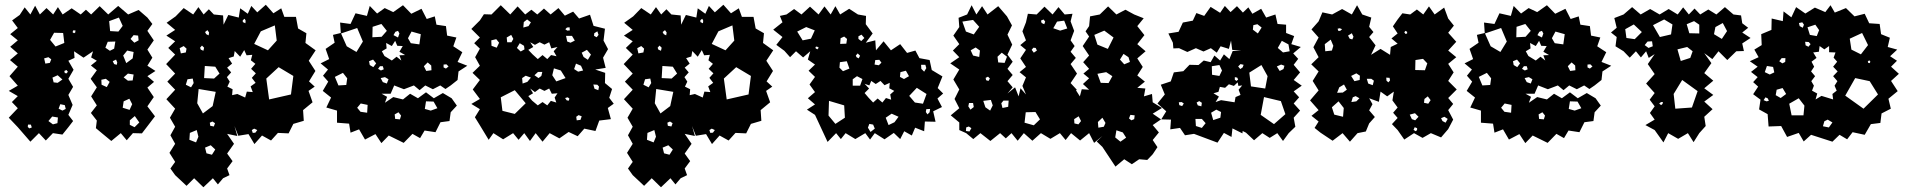

<svg xmlns="http://www.w3.org/2000/svg" viewBox="-20 -571 8028 809"><path d="M55 -35 17 -75 55 -115 30 -141 55 -166 17 -188 55 -210 20 -250 55 -290 22 -318 55 -346 23 -374 55 -401 23 -427 55 -453 31 -485 63 -508 84 -540 108 -510 128 -547 148 -510 176 -537 204 -510 224 -541 244 -510 282 -536 320 -510 342 -530 364 -510 400 -545 436 -510 478 -546 520 -510 564 -529 601 -497 622 -470 601 -441 628 -401 601 -362 622 -328 601 -294 635 -272 601 -250 629 -226 601 -202 628 -162 601 -123 633 -81 601 -39 578 -9 540 -10 514 20 489 -10 449 23 409 -10 384 -31 388 -63 363 -95 388 -127 364 -165 388 -203 362 -239 388 -275 363 -295 388 -315 364 -329 372 -355 332 -328 292 -355 294 -327 268 -315 290 -277 268 -239 288 -205 268 -171 286 -129 268 -87 288 -61 268 -35 243 -4 203 -10 173 21 144 -10 108 26ZM497 -462 481 -497 440 -482 444 -440 479 -438ZM298 -443H288L286 -435L292 -431L297 -434ZM246 -432 208 -433 191 -403 214 -375 251 -390ZM562 -421 543 -423 530 -407 546 -391 564 -401ZM466 -396 434 -395 424 -370 443 -357 461 -366ZM543 -352 516 -358 499 -337 512 -305 539 -325ZM184 -330 166 -325 171 -303 190 -306 196 -321ZM474 -308 469 -320 455 -313 461 -301 472 -298ZM260 -276 251 -272 253 -263 261 -262 266 -269ZM543 -257 519 -261 501 -245 519 -231 539 -232ZM243 -236 223 -254 201 -244 206 -224 223 -222ZM442 -226 426 -239 407 -235 408 -214 430 -204ZM525 -155 501 -144 497 -117 526 -108 537 -132ZM253 -128 234 -132 227 -113 243 -105 257 -112ZM548 -82 527 -64V-45L547 -35L567 -55ZM224 -76 200 -80 184 -61 203 -47 222 -52ZM110 -46H98L97 -36L104 -30L114 -34Z M718 167 698 139 718 111 694 73 718 35 698 -1 718 -37 696 -75 718 -113 681 -153 718 -193 685 -227 718 -261 680 -301 718 -341 689 -369 718 -397 681 -421 718 -445 682 -475 720 -502 754 -537 794 -510 816 -541 838 -510 860 -532 881 -510 920 -506 922 -467 942 -508 986 -497 992 -536 1024 -513 1039 -546 1064 -519 1100 -551 1132 -515 1165 -536 1178 -500H1227L1236 -451L1271 -431L1267 -390L1310 -359L1281 -315L1309 -272L1282 -228L1306 -206L1280 -188L1297 -140L1257 -107L1260 -62L1216 -49L1196 -9L1151 -11L1122 21L1084 0L1052 36L1027 -6L984 1L968 -40L980 2L937 -7L966 35L937 76L960 108L937 139L947 167L920 180L898 206L877 180L837 218L798 180L766 212ZM1015 -484 1011 -492 1003 -486V-478L1014 -473ZM1138 -464 1079 -439 1051 -386 1109 -359 1146 -400ZM854 -444 844 -436 849 -427 859 -422 861 -434ZM831 -379 823 -370 826 -362 837 -357 840 -370ZM766 -366 754 -377 737 -368 742 -346 763 -350ZM1013 -160 1020 -185 1045 -183 1036 -207 1057 -222 1041 -243 1058 -262 1038 -281 1056 -302 1037 -317 1043 -340 1019 -338 1009 -360 992 -332 969 -356 965 -333 943 -326 958 -303 937 -286 954 -266 936 -246 948 -227 938 -206 960 -195 958 -170 980 -175ZM887 -290 843 -293 840 -242 882 -240 905 -261ZM1216 -251 1154 -288 1102 -240 1114 -152 1206 -173ZM792 -240 770 -237 763 -214 785 -203 796 -221ZM889 -184 817 -196 811 -136 835 -93 876 -124ZM886 -52 875 -59 864 -54 866 -41 881 -38ZM1051 -29 1041 -23 1045 -11 1056 -12 1064 -23ZM809 -23 780 -11 778 18 806 29 816 5ZM887 59 868 41 844 51 850 75 873 81Z M1618 0 1587 32 1562 -6 1518 17 1493 -26 1457 -12 1451 -50 1400 -54V-105L1355 -118L1375 -160L1340 -188L1363 -227L1341 -252L1362 -278L1331 -304L1367 -322L1352 -365L1390 -391L1383 -424L1416 -432L1413 -476L1457 -470L1478 -515L1526 -504L1538 -546L1569 -514L1601 -537L1637 -520L1678 -549L1713 -513L1756 -534L1778 -491L1812 -502L1819 -467L1859 -461L1864 -421L1903 -413L1890 -376L1928 -351L1908 -310L1949 -294L1912 -270L1908 -234L1879 -211L1857 -196L1835 -211L1804 -195L1772 -211L1748 -191L1724 -211L1682 -195L1641 -211L1626 -176H1588L1611 -163L1602 -138L1637 -162L1678 -152L1708 -176L1741 -157L1775 -182L1808 -157L1846 -179L1883 -157L1905 -126L1879 -98L1874 -61L1836 -56L1815 -14L1769 -21L1750 11L1718 -7L1681 31ZM1610 -441 1587 -470 1550 -458 1549 -414 1588 -416ZM1509 -396 1485 -453 1417 -430 1441 -376 1482 -352ZM1657 -441 1646 -437 1638 -423 1657 -413 1663 -430ZM1753 -427 1714 -438 1699 -410 1711 -389 1747 -384ZM1631 -316 1651 -332 1671 -316 1663 -338 1687 -339 1663 -353 1677 -377 1654 -378 1645 -399 1631 -377 1607 -390 1609 -367 1589 -355 1600 -335ZM1552 -320 1535 -313 1538 -297 1553 -288 1565 -304ZM1797 -295 1782 -308 1766 -292 1776 -272 1798 -275ZM1861 -300 1849 -299V-287L1859 -282L1870 -291ZM1593 -292H1581L1573 -281L1585 -274L1597 -279ZM1425 -264 1391 -247 1406 -211 1439 -213 1443 -241ZM1602 -246 1584 -242 1593 -225 1610 -219 1617 -237ZM1807 -143 1775 -144 1770 -112 1795 -105 1823 -115ZM1529 -129 1500 -135 1485 -117 1499 -100 1527 -96ZM1659 -98 1643 -89 1645 -70 1665 -68 1670 -84Z M2002 -43 1981 -77 2002 -111 1966 -133 2002 -154 1972 -194 2002 -234 1971 -264 2002 -294 1982 -330 2002 -366 1978 -389 2002 -413 1966 -449 2002 -485 2019 -511 2051 -510 2090 -549 2130 -510 2161 -544 2193 -510 2219 -530 2244 -510 2272 -535 2300 -510 2333 -537 2360 -505 2395 -522 2420 -493 2466 -509 2481 -462 2529 -450 2523 -400 2542 -364 2521 -328 2532 -285 2488 -278 2530 -264 2529 -221 2559 -196 2547 -159 2566 -134 2541 -116 2554 -69 2505 -63 2489 -19 2442 -29 2414 3 2376 -15 2337 12 2296 -10 2266 26 2237 -10 2213 23 2189 -10 2165 18 2142 -10 2100 16 2059 -10 2039 18ZM2201 -489 2187 -478 2185 -455 2207 -461 2217 -477ZM2380 -456 2369 -455 2362 -448 2370 -442 2381 -443ZM2497 -439 2484 -431 2483 -420 2494 -414 2502 -424ZM2143 -407 2134 -424 2115 -413 2117 -393H2135ZM2390 -420H2365L2370 -396L2384 -391L2402 -400ZM2083 -391 2071 -406 2050 -401 2051 -378 2073 -370ZM2246 -322 2266 -339 2286 -322 2302 -339 2325 -334 2313 -355 2329 -373 2303 -367 2294 -393 2274 -383 2254 -393 2234 -382 2214 -393 2227 -373 2206 -361 2224 -342ZM2188 -378 2170 -389 2158 -369 2174 -354 2190 -363ZM2470 -341 2453 -361 2431 -349 2439 -331 2457 -319ZM2428 -294 2407 -303 2399 -280 2416 -269 2437 -274ZM2343 -274 2314 -283 2307 -254 2324 -228 2363 -242ZM2265 -268H2247L2232 -254L2249 -242L2261 -251ZM2195 -252 2180 -242 2182 -219 2202 -226 2217 -244ZM2504 -206 2497 -214 2480 -215 2485 -197 2501 -191ZM2246 -127 2266 -141 2286 -127 2301 -146 2324 -139 2317 -160 2329 -178 2305 -176 2294 -198 2274 -188 2254 -198 2234 -183 2214 -198 2226 -178 2206 -166 2222 -147ZM2149 -191 2090 -161 2097 -104 2149 -91 2195 -136ZM2379 -156 2372 -161 2361 -158 2368 -148 2377 -147ZM2431 -81 2418 -86 2408 -79 2410 -64 2426 -66Z M2646 167 2626 139 2646 111 2622 73 2646 35 2626 -1 2646 -37 2624 -75 2646 -113 2609 -153 2646 -193 2613 -227 2646 -261 2608 -301 2646 -341 2617 -369 2646 -397 2609 -421 2646 -445 2610 -475 2648 -502 2682 -537 2722 -510 2744 -541 2766 -510 2788 -532 2809 -510 2848 -506 2850 -467 2870 -508 2914 -497 2920 -536 2952 -513 2967 -546 2992 -519 3028 -551 3060 -515 3093 -536 3106 -500H3155L3164 -451L3199 -431L3195 -390L3238 -359L3209 -315L3237 -272L3210 -228L3234 -206L3208 -188L3225 -140L3185 -107L3188 -62L3144 -49L3124 -9L3079 -11L3050 21L3012 0L2980 36L2955 -6L2912 1L2896 -40L2908 2L2865 -7L2894 35L2865 76L2888 108L2865 139L2875 167L2848 180L2826 206L2805 180L2765 218L2726 180L2694 212ZM2943 -484 2939 -492 2931 -486V-478L2942 -473ZM3066 -464 3007 -439 2979 -386 3037 -359 3074 -400ZM2782 -444 2772 -436 2777 -427 2787 -422 2789 -434ZM2759 -379 2751 -370 2754 -362 2765 -357 2768 -370ZM2694 -366 2682 -377 2665 -368 2670 -346 2691 -350ZM2941 -160 2948 -185 2973 -183 2964 -207 2985 -222 2969 -243 2986 -262 2966 -281 2984 -302 2965 -317 2971 -340 2947 -338 2937 -360 2920 -332 2897 -356 2893 -333 2871 -326 2886 -303 2865 -286 2882 -266 2864 -246 2876 -227 2866 -206 2888 -195 2886 -170 2908 -175ZM2815 -290 2771 -293 2768 -242 2810 -240 2833 -261ZM3144 -251 3082 -288 3030 -240 3042 -152 3134 -173ZM2720 -240 2698 -237 2691 -214 2713 -203 2724 -221ZM2817 -184 2745 -196 2739 -136 2763 -93 2804 -124ZM2814 -52 2803 -59 2792 -54 2794 -41 2809 -38ZM2979 -29 2969 -23 2973 -11 2984 -12 2992 -23ZM2737 -23 2708 -11 2706 18 2734 29 2744 5ZM2815 59 2796 41 2772 51 2778 75 2801 81Z M3414 -87 3380 -109 3414 -131 3384 -157 3414 -183 3391 -215 3414 -247 3387 -273 3414 -299 3384 -320 3394 -355 3364 -329 3334 -355 3309 -330 3285 -357 3251 -382 3277 -415 3238 -446 3277 -477 3266 -504 3294 -510 3326 -533 3357 -510 3393 -543 3429 -510 3454 -544 3480 -510 3500 -545 3520 -510 3558 -534 3595 -510 3629 -504 3628 -469 3657 -430 3628 -391 3668 -401 3671 -359 3703 -397 3734 -359 3773 -385 3802 -348 3837 -358 3854 -326 3897 -318 3906 -276 3951 -249 3931 -200 3954 -177 3930 -156 3949 -120 3912 -102 3922 -58 3877 -59 3874 -18 3836 -33 3822 0 3790 -18 3773 15 3746 -11 3707 16 3666 -10 3646 17 3626 -10 3584 15 3543 -10 3523 15 3503 -10 3467 27ZM3413 -443 3377 -457 3339 -438 3362 -401 3397 -408ZM3610 -425 3597 -418V-407L3609 -398L3622 -411ZM3549 -407 3537 -417 3522 -410 3520 -386 3546 -387ZM3430 -370 3422 -375 3416 -373 3417 -367 3424 -363ZM3594 -346 3586 -337 3589 -330 3598 -325 3604 -336ZM3685 -319 3668 -318 3665 -299 3683 -296 3694 -307ZM3548 -313 3519 -309 3517 -286 3532 -271 3559 -282ZM3879 -298H3861L3862 -281L3874 -269L3883 -284ZM3797 -273 3774 -267 3772 -247 3789 -238 3810 -250ZM3591 -250 3573 -237V-210H3604L3614 -238ZM3659 -139 3678 -156 3698 -139 3713 -158 3735 -151 3731 -173 3748 -188 3727 -199 3729 -222 3707 -212 3690 -230 3670 -217 3651 -230 3643 -211 3623 -218 3642 -198 3623 -179 3640 -159ZM3884 -175 3843 -201 3811 -167 3835 -139 3869 -134ZM3537 -127 3473 -146 3471 -84 3500 -49 3540 -75ZM3899 -112 3883 -111 3881 -99 3888 -89 3897 -98ZM3766 -79 3737 -92 3712 -75 3724 -44 3749 -56ZM3659 -46 3643 -49 3637 -33 3648 -15 3666 -29Z M4625 48 4601 25 4625 2 4590 31 4569 -10 4531 21 4493 -10 4470 19 4446 -10 4406 14 4366 -10 4330 22 4294 -10 4268 22 4242 -10 4218 12 4194 -10 4153 23 4111 -10 4081 15 4051 -10 4022 -23V-55L3986 -85L4022 -115L4002 -154L4022 -194L3997 -236L4022 -278L3984 -304L4022 -330L3995 -358L4022 -385L3997 -421L4022 -457L4019 -496L4055 -510L4074 -549L4094 -510L4118 -545L4141 -510L4186 -545L4223 -502L4244 -464L4225 -425L4245 -383L4225 -341L4247 -311L4225 -281L4247 -255L4225 -229L4247 -203L4225 -177L4257 -203L4272 -165L4280 -199L4303 -173L4288 -209L4303 -245L4276 -267L4303 -289L4279 -325L4303 -361L4279 -381L4303 -401L4288 -439L4303 -477L4311 -513L4348 -510L4381 -543L4415 -510L4440 -541L4466 -510L4499 -513L4491 -481L4506 -441L4491 -401L4508 -377L4491 -353L4513 -327L4491 -301L4518 -261L4491 -221L4517 -193L4514 -190L4530 -165L4538 -195L4569 -193L4543 -217L4569 -241L4545 -261L4569 -281L4544 -309L4569 -337L4542 -377L4569 -417L4554 -439L4569 -461L4573 -502L4614 -510L4649 -544L4684 -510L4722 -530L4759 -510L4799 -494L4772 -461L4802 -423L4772 -385L4807 -355L4772 -325L4795 -289L4772 -253L4804 -227L4772 -201L4806 -198L4800 -165L4834 -175L4837 -140L4876 -116L4837 -92L4872 -68L4837 -44L4863 -13L4837 19L4857 49L4837 79L4814 103L4780 100L4749 121L4717 100L4680 131ZM4377 -489 4366 -484 4369 -474 4380 -469 4384 -480ZM4080 -487 4035 -480 4050 -438 4083 -426 4106 -458ZM4464 -484 4434 -480 4418 -452 4447 -442 4477 -451ZM4672 -413 4633 -442 4591 -424 4604 -383 4648 -365ZM4109 -358 4091 -371 4070 -359 4080 -337 4106 -331ZM4344 -369 4334 -370 4327 -361 4336 -349 4349 -358ZM4223 -332 4201 -349 4183 -332 4186 -308 4213 -306ZM4735 -330 4714 -344 4699 -320 4717 -300 4741 -310ZM4641 -267 4604 -260 4618 -222 4651 -221 4667 -250ZM4143 -248 4133 -243 4135 -233 4145 -230 4151 -240ZM4155 -150 4123 -146 4132 -119 4152 -105 4163 -127ZM4230 -147H4208L4199 -136L4204 -116L4228 -121ZM4080 -137H4063L4060 -123L4069 -109L4083 -120ZM4343 -99 4302 -98 4297 -54 4336 -43 4362 -68ZM4761 -85 4743 -87 4737 -72 4747 -64 4759 -69ZM4535 -61 4525 -81 4506 -69 4507 -51 4524 -47ZM4625 -75 4606 -57 4608 -33 4631 -37 4638 -53ZM4062 -38 4051 -34 4050 -19 4065 -17 4073 -31ZM4711 -13 4684 -22 4679 8 4701 26 4725 9Z M5011 -7 4973 -1 4952 -32 4911 -26 4914 -67 4873 -68 4894 -102 4857 -135 4888 -173 4871 -214 4913 -228 4926 -266 4966 -271 4992 -298 5030 -297 5052 -316 5081 -309 5097 -337 5121 -316 5137 -342 5160 -322 5174 -356H5211L5172 -361L5167 -400L5158 -365L5123 -376L5107 -349L5082 -368L5051 -354L5019 -368L4983 -352L4948 -368L4924 -367L4922 -391L4903 -430L4946 -437L4964 -476L5006 -484L5021 -516L5054 -504L5081 -542L5121 -517L5141 -546L5165 -520L5192 -545L5217 -518L5240 -540L5257 -513L5294 -534L5315 -497L5354 -510L5363 -470L5399 -467V-432L5433 -419L5421 -385L5461 -373L5429 -346L5450 -323L5431 -298L5458 -266L5431 -234L5465 -210L5431 -186L5454 -161L5431 -135L5458 -105L5431 -75L5438 -37L5410 -10L5386 23L5362 -10L5330 10L5299 -10L5264 20L5230 -12L5216 -19L5215 -9L5173 -30L5169 6L5137 -11L5110 30ZM5278 -469 5261 -465 5259 -446 5280 -430 5296 -455ZM5409 -384 5381 -399 5364 -369 5386 -350 5414 -355ZM5220 -298 5207 -301 5197 -291 5206 -280 5216 -287ZM5392 -294 5378 -299 5360 -291 5372 -272 5388 -280ZM5295 -297 5244 -265 5251 -207 5311 -198 5321 -250ZM5129 -274 5118 -297 5086 -292 5087 -256 5118 -251ZM5193 -244 5183 -246V-235L5190 -230L5197 -236ZM5182 -140 5186 -162 5207 -171 5199 -193 5214 -211 5198 -209 5195 -224 5179 -209 5158 -216 5142 -201 5120 -205 5114 -184 5093 -178 5116 -164 5102 -141 5125 -149ZM5377 -145 5306 -162 5292 -87 5348 -48 5396 -90ZM5033 -145 5022 -139 5027 -127 5042 -123 5044 -138ZM4959 -141 4947 -140 4949 -128 4961 -124 4968 -135ZM5125 -99 5105 -109 5083 -96 5092 -65 5122 -75ZM5044 -70H5017L5019 -40L5044 -32L5060 -52Z M5544 -12 5519 -32 5536 -59 5506 -83 5536 -107 5500 -148 5536 -190 5511 -230 5536 -270 5505 -300 5536 -330 5514 -372 5536 -413 5506 -447 5536 -481 5552 -519 5593 -510 5635 -533 5676 -510 5698 -549 5720 -510 5758 -497 5749 -458 5767 -436 5749 -415 5776 -380 5757 -340 5797 -365 5837 -340 5840 -373 5869 -387 5843 -409 5869 -430 5849 -460 5869 -489 5889 -515 5922 -510 5950 -531 5977 -510 6001 -544 6025 -510 6065 -539 6082 -493 6106 -463 6082 -433 6116 -395 6082 -358 6116 -330 6082 -302 6105 -266 6082 -230 6118 -194 6082 -158 6103 -133 6082 -107 6103 -67 6082 -27 6052 8 6009 -10 5974 10 5938 -10 5897 17 5869 -23 5845 -48 5869 -74 5850 -96 5869 -118 5847 -148 5853 -185 5825 -165 5797 -185 5790 -142 5749 -157 5763 -132 5749 -106 5773 -78 5749 -51 5735 -17 5700 -10 5668 26 5637 -10 5595 22ZM5635 -448 5625 -452 5616 -450 5619 -441H5627ZM5909 -437 5902 -441 5897 -435 5902 -428 5909 -430ZM5683 -416 5676 -431 5660 -421 5667 -408 5678 -405ZM5598 -378 5587 -404 5562 -385 5564 -355 5592 -358ZM5976 -323 5944 -318 5943 -276 5984 -275 5994 -304ZM5710 -252 5695 -262 5673 -251 5687 -229 5709 -234ZM5835 -243 5821 -244 5822 -231 5830 -224 5837 -232ZM5758 -239H5739L5745 -219L5764 -212L5769 -231ZM5643 -215 5623 -203 5614 -180 5638 -181 5655 -193ZM5708 -157 5692 -166 5680 -161 5674 -141 5695 -144ZM5996 -165 5982 -154 5980 -138 5998 -134 6008 -149ZM5620 -144 5592 -119 5602 -88 5639 -79 5642 -116ZM5957 -79 5942 -94 5920 -88 5929 -69 5943 -64ZM6066 -79 6052 -73 6058 -61 6071 -54 6080 -70ZM5951 -31 5941 -35 5936 -24 5945 -18 5951 -23Z M6438 0 6407 32 6382 -6 6338 17 6313 -26 6277 -12 6271 -50 6220 -54V-105L6175 -118L6195 -160L6160 -188L6183 -227L6161 -252L6182 -278L6151 -304L6187 -322L6172 -365L6210 -391L6203 -424L6236 -432L6233 -476L6277 -470L6298 -515L6346 -504L6358 -546L6389 -514L6421 -537L6457 -520L6498 -549L6533 -513L6576 -534L6598 -491L6632 -502L6639 -467L6679 -461L6684 -421L6723 -413L6710 -376L6748 -351L6728 -310L6769 -294L6732 -270L6728 -234L6699 -211L6677 -196L6655 -211L6624 -195L6592 -211L6568 -191L6544 -211L6502 -195L6461 -211L6446 -176H6408L6431 -163L6422 -138L6457 -162L6498 -152L6528 -176L6561 -157L6595 -182L6628 -157L6666 -179L6703 -157L6725 -126L6699 -98L6694 -61L6656 -56L6635 -14L6589 -21L6570 11L6538 -7L6501 31ZM6430 -441 6407 -470 6370 -458 6369 -414 6408 -416ZM6329 -396 6305 -453 6237 -430 6261 -376 6302 -352ZM6477 -441 6466 -437 6458 -423 6477 -413 6483 -430ZM6573 -427 6534 -438 6519 -410 6531 -389 6567 -384ZM6451 -316 6471 -332 6491 -316 6483 -338 6507 -339 6483 -353 6497 -377 6474 -378 6465 -399 6451 -377 6427 -390 6429 -367 6409 -355 6420 -335ZM6372 -320 6355 -313 6358 -297 6373 -288 6385 -304ZM6617 -295 6602 -308 6586 -292 6596 -272 6618 -275ZM6681 -300 6669 -299V-287L6679 -282L6690 -291ZM6413 -292H6401L6393 -281L6405 -274L6417 -279ZM6245 -264 6211 -247 6226 -211 6259 -213 6263 -241ZM6422 -246 6404 -242 6413 -225 6430 -219 6437 -237ZM6627 -143 6595 -144 6590 -112 6615 -105 6643 -115ZM6349 -129 6320 -135 6305 -117 6319 -100 6347 -96ZM6479 -98 6463 -89 6465 -70 6485 -68 6490 -84Z M6952 -23 6913 -44 6952 -67 6932 -95 6952 -123 6931 -151 6952 -179 6916 -219 6952 -259 6923 -301 6952 -343 6927 -327 6916 -355 6894 -329 6873 -355 6847 -328 6821 -355 6787 -376 6792 -415 6768 -434 6792 -454 6782 -495 6821 -510 6857 -541 6893 -510 6933 -533 6973 -510 7011 -533 7049 -510 7072 -540 7096 -510 7120 -535 7144 -510 7178 -531 7212 -510 7248 -541 7284 -510 7316 -506 7321 -473 7346 -454 7321 -434 7356 -411 7321 -388 7328 -356 7296 -355 7258 -318 7221 -355 7195 -322 7161 -347 7191 -305 7161 -263 7199 -231 7161 -199 7199 -171 7161 -143 7196 -111 7161 -79 7167 -40 7140 -10 7116 28 7092 -10 7051 14 7009 -10 6989 29ZM7027 -468 6992 -489 6945 -465 6974 -415 7021 -426ZM7140 -467 7118 -482 7087 -469 7098 -431 7140 -430ZM7239 -474 7208 -457 7202 -427 7235 -407 7257 -440ZM6898 -436 6864 -468 6828 -448 6833 -411 6868 -406ZM6941 -397 6922 -396 6910 -381 6926 -369 6944 -376ZM7112 -355 7089 -373 7048 -363 7062 -314 7102 -327ZM7133 -187 7068 -234 7032 -175 7039 -113 7109 -118ZM6987 -141H6979L6971 -135L6979 -128L6985 -133Z M7611 -3 7580 25 7559 -11 7510 6 7485 -40 7432 -38 7428 -90 7392 -110 7398 -151 7367 -174 7388 -206 7367 -225 7386 -246 7358 -268 7386 -290 7353 -313 7390 -330 7372 -362 7403 -381 7401 -427 7444 -445 7445 -493 7492 -482 7495 -523 7528 -498 7548 -541 7587 -514 7627 -539 7671 -520 7693 -549 7711 -518 7758 -537 7794 -502 7837 -513 7856 -473 7900 -470 7906 -427 7943 -412 7934 -373 7974 -362 7944 -334 7973 -315 7948 -290 7981 -260 7948 -230 7976 -187 7937 -155 7947 -113 7908 -93 7903 -53 7863 -48 7837 -3 7786 -14 7763 16 7731 -3 7701 26ZM7581 -467 7574 -477 7560 -474 7563 -461 7576 -454ZM7629 -467 7596 -456 7606 -424 7635 -419 7645 -444ZM7826 -432 7774 -408 7781 -362 7821 -342 7851 -381ZM7601 -394 7586 -395 7588 -380 7600 -374 7609 -385ZM7704 -152 7701 -175 7719 -189 7710 -210 7722 -229 7704 -250 7723 -270 7704 -290 7721 -311 7706 -328 7714 -350 7687 -351V-377L7667 -363L7647 -377L7644 -353L7620 -350L7634 -327L7613 -311L7624 -290L7611 -270L7628 -250L7612 -229L7623 -210L7615 -189L7637 -177L7630 -152L7655 -167ZM7503 -326H7487L7477 -313L7490 -304L7502 -310ZM7856 -317 7850 -312 7852 -306 7858 -305 7861 -311ZM7451 -289 7425 -293 7416 -267 7437 -257 7456 -266ZM7858 -229 7797 -242 7755 -168 7832 -113 7893 -173ZM7491 -200 7466 -193 7462 -170 7483 -158 7506 -175ZM7429 -156 7419 -161 7411 -149 7423 -144 7433 -146ZM7583 -126 7559 -157 7519 -134 7529 -85H7579ZM7701 -55 7681 -67 7667 -60 7661 -39 7686 -34Z"/></svg>

Font: Rubik Gemstones
Style: Regular
Weight: 400
Designer: Hubert and Fischer, NaN
Foundry: Hubert and Fischer, NaN
Version: Version 2.200